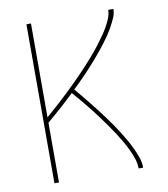

<svg xmlns="http://www.w3.org/2000/svg" viewBox="-82 -805 765 874"><g transform="rotate(-10 300.0 -367.5)"><path d="M99 0V-735H120V-301Q135 -315 150.5 -328Q166 -341 181 -355Q196 -369 211 -383Q226 -397 240.5 -411Q255 -425 269.5 -439.5Q284 -454 298 -468.5Q312 -483 326 -498Q340 -513 353.5 -528.5Q367 -544 380 -559.5Q393 -575 405 -591.5Q417 -608 429 -624.5Q441 -641 451 -659Q461 -677 469 -696Q477 -715 477 -735H501Q501 -714 492.5 -695Q484 -676 474 -657.5Q464 -639 452.5 -622Q441 -605 428.5 -588.5Q416 -572 403 -556Q390 -540 376.5 -524.5Q363 -509 349 -493.5Q335 -478 320.5 -463Q306 -448 291.5 -433.5Q277 -419 262 -405Q278 -386 293 -367.5Q308 -349 323 -330.5Q338 -312 352.5 -293Q367 -274 381.5 -254.5Q396 -235 409.5 -215.5Q423 -196 436 -175.5Q449 -155 461 -134Q473 -113 483 -91.5Q493 -70 501 -47Q509 -24 509 0H488Q488 -23 480.5 -45.5Q473 -68 463 -89Q453 -110 441.5 -130Q430 -150 417.5 -169.5Q405 -189 391.5 -208Q378 -227 364.5 -246Q351 -265 336.5 -283.5Q322 -302 307.5 -320Q293 -338 278 -356Q263 -374 248 -391Q217 -361 185 -332.5Q153 -304 120 -276V0Z"/></g></svg>

Font: Iosevka Curly Thin Extended
Style: Regular
Weight: 100
Width: 7
Monospace: yes
Designer: Belleve Invis
Foundry: Belleve Invis
Version: Version 11.1.0; ttfautohint (v1.8.3)